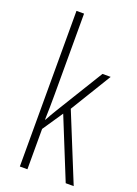

<svg xmlns="http://www.w3.org/2000/svg" viewBox="-145 -821 630 881"><g transform="rotate(20 169.5 -380.0)"><path d="M107 -365Q107 -332 106.5 -303Q106 -274 105 -242H107Q116 -258 122.5 -270Q129 -282 138 -296L281 -529H321L199 -329L333 0H294L174 -296L107 -197V0H70V-760H107Z"/></g></svg>

Font: Noto Sans Tamil ExtraCondensed ExtraLight
Style: Regular
Weight: 200
Width: 2
Designer: Jelle Bosma - Monotype Design Team
Foundry: Monotype Imaging Inc.
Version: Version 2.004; ttfautohint (v1.8.4.7-5d5b)